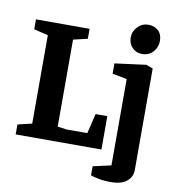

<svg xmlns="http://www.w3.org/2000/svg" viewBox="-95 -812 977 1065"><g transform="rotate(10 393.5 -279.0)"><path d="M35 0V-56L115 -75V-573L35 -592V-648H337V-592L257 -573V-83L308 -76H425L452 -188H518V0ZM598 169Q563 169 532 163Q501 157 486 151V100L588 77V-409L506 -425V-483L682 -506L720 -492V79Q720 119 689.5 144Q659 169 598 169ZM647 -561Q614 -561 592 -583.5Q570 -606 570 -641Q570 -675 595 -701Q620 -727 655 -727Q688 -727 710.5 -707Q733 -687 733 -649Q733 -614 709.5 -587.5Q686 -561 647 -561Z"/></g></svg>

Font: Faustina
Style: Bold
Weight: 700
Designer: Alfonso Garcia
Foundry: http://www.omnibus-type.com
Version: Version 1.200